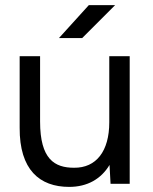

<svg xmlns="http://www.w3.org/2000/svg" viewBox="-20 -720 598 752"><path d="M413 0H488V-500H408V-241C408 -128 357 -62 270 -63C194 -63 137 -96 137 -244V-500H57V-220C56 -55 135 12 251 12C322 12 376 -19 409 -74ZM211 -571H302L431 -700H328Z"/></svg>

Font: HB Figtree Prototype
Style: Regular
Weight: 400
Designer: Alfredo Marco Pradil
Foundry: Hanken Design Co.®
Version: Version 1.002;Glyphs 3.2 (3228)